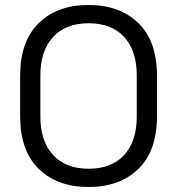

<svg xmlns="http://www.w3.org/2000/svg" viewBox="-20 -734 709 768"><path d="M60.5 -269.8V-430.2Q60.5 -569 134.8 -641.5Q209 -714 334.2 -714Q459.5 -714 533.8 -641.5Q608 -569 608 -430.2V-269.8Q608 -131 533.8 -58.5Q459.5 14 334.2 14Q209 14 134.8 -58.5Q60.5 -131 60.5 -269.8ZM527 -267.2V-432.8Q527 -531 476.6 -586Q426.2 -641 334.2 -641Q243.2 -641 192.4 -586Q141.5 -531 141.5 -432.8V-267.2Q141.5 -169 192.4 -114Q243.2 -59 334.2 -59Q426.2 -59 476.6 -114Q527 -169 527 -267.2Z"/></svg>

Font: Space 7353
Style: Regular
Weight: 400
Designer: Christine Claussen + Ruben Lyon  (Space 7353)
Version: Version 1.000;FEAKit 1.0